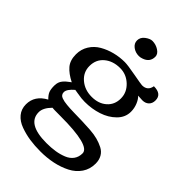

<svg xmlns="http://www.w3.org/2000/svg" viewBox="-258 -764 1073 1073"><g transform="rotate(45 278.5 -228.0)"><path d="M284.2 -668.5Q312 -668.5 335.2 -653.3Q358.4 -638.2 358.4 -617.2Q358.4 -573.7 314 -559.1Q301.8 -554.7 290 -554.7Q262.7 -554.7 241.9 -570.3Q221.2 -585.9 221.2 -609.4Q221.2 -634.8 244.1 -651.9Q266.6 -668.5 284.2 -668.5ZM479.5 -303.7Q479.5 -259.3 445.8 -225.6Q412.1 -191.9 362.5 -175.8Q313 -159.7 257.8 -159.7Q244.1 -159.7 230.5 -161.1Q216.8 -162.6 198.5 -165.8Q180.2 -168.9 173.3 -169.9V-170.4Q136.2 -139.2 136.2 -115.7Q136.2 -105 141.6 -97.7Q147 -90.3 157.5 -86.7Q168 -83 177 -81.3Q186 -79.6 200.2 -78.1Q222.2 -75.7 257.8 -75Q293.5 -74.2 323.2 -73.5Q353 -72.8 387.7 -70.3Q422.4 -67.9 448.7 -60.8Q475.1 -53.7 497.8 -42Q520.5 -30.3 532.7 -9Q544.9 12.2 544.9 41Q544.9 85 522 118.7Q499 152.3 460.4 172.1Q421.9 191.9 375.5 201.7Q329.1 211.4 277.8 211.4Q232.9 211.4 193.4 205.6Q153.8 199.7 116.2 186Q78.6 172.4 56.6 145.8Q34.7 119.1 34.7 82Q34.7 12.7 104.5 -24.9Q85.9 -43 79.3 -59.1Q72.8 -75.2 72.8 -103Q72.8 -118.2 76.7 -129.9Q80.6 -141.6 88.9 -151.4Q97.2 -161.1 104.2 -167Q111.3 -172.9 123.5 -182.1Q127 -184.6 128.9 -186Q83 -209 58.8 -237.5Q34.7 -266.1 34.7 -313Q34.7 -353.5 54.9 -385.7Q75.2 -418 108.4 -437Q141.6 -456.1 180.2 -465.8Q218.8 -475.6 258.8 -475.6Q282.2 -475.6 346.4 -463.6Q410.6 -451.7 418.5 -451.7Q461.9 -451.7 469.2 -495.1Q531.7 -495.1 531.7 -445.3Q531.7 -421.4 517.3 -407.5Q502.9 -393.6 479 -393.6Q465.3 -393.6 443.8 -395.5Q458 -383.3 468.8 -357.4Q479.5 -331.5 479.5 -303.7ZM134.3 -320.3Q134.3 -271.5 172.1 -239.3Q210 -207 265.1 -207Q319.3 -207 353.3 -237.1Q387.2 -267.1 387.2 -315.9Q387.2 -363.8 350.3 -398.7Q313.5 -433.6 264.2 -433.6Q208 -433.6 171.1 -402.8Q134.3 -372.1 134.3 -320.3ZM269 154.3Q306.6 154.3 337.4 149.4Q368.2 144.5 395.3 133.5Q422.4 122.6 437.5 101.8Q452.6 81.1 452.6 52.2Q452.6 -7.8 219.2 -7.8Q153.3 -7.8 153.3 -9.3Q116.2 28.3 116.2 62.5Q116.2 154.3 269 154.3Z"/></g></svg>

Font: Corben
Style: Regular
Weight: 400
Designer: vernon adams
Foundry: vernon adams
Version: Version 1.100